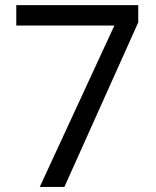

<svg xmlns="http://www.w3.org/2000/svg" viewBox="-20 -734 612 754"><path d="M136.2 0 429.2 -633.8H43.9V-713.9H522.9V-646L232.9 0Z"/></svg>

Font: Noto Naskh Arabic
Style: Regular
Weight: 400
Designer: Monotype Design team
Foundry: Monotype Imaging Inc.
Version: Version 1.01